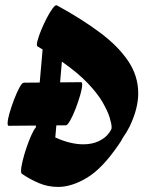

<svg xmlns="http://www.w3.org/2000/svg" viewBox="-20 -722 615 757"><path d="M204 -701Q303 -647 375 -593Q447 -539 486 -480.5Q525 -422 525 -354Q525 -294 491 -223Q479 -199 465 -180Q458 -166 448 -152Q384 -58 323.5 -21.5Q263 15 209 15Q169 15 133.5 0Q98 -15 66 -37Q63 -39 63 -48Q63 -62 69 -87Q75 -112 84.5 -140Q94 -168 104 -190Q114 -212 121 -219L148 -527Q139 -533 128 -539Q123 -542 127.5 -560Q132 -578 142 -602.5Q152 -627 164.5 -651Q177 -675 188 -689.5Q199 -704 204 -701ZM420 -221Q420 -233 412.5 -258Q405 -283 385 -318Q365 -353 326 -394Q287 -435 224 -479L198 -180Q229 -166 256.5 -159.5Q284 -153 308 -153Q344 -153 370.5 -166Q397 -179 410 -198Q413 -203 416 -207L419 -213Q420 -214 420 -221ZM74 -396 300 -398Q304 -398 304 -388Q304 -374 296.5 -348Q289 -322 278.5 -294.5Q268 -267 257 -247.5Q246 -228 240 -228L14 -226Q10 -226 10 -236Q10 -250 17.5 -276Q25 -302 35.5 -329.5Q46 -357 56.5 -376.5Q67 -396 74 -396Z"/></svg>

Font: Ga Maamli
Style: Regular
Weight: 400
Designer: Afotey Clement Nii Odai, Ama Asantewa Diaka, David Abbey-Thompson
Foundry: Sorkin Type Co.
Version: Version 1.000; ttfautohint (v1.8.4.7-5d5b)